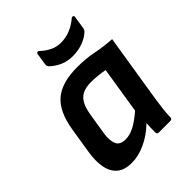

<svg xmlns="http://www.w3.org/2000/svg" viewBox="-200 -806 931 931"><g transform="rotate(-45 265.5 -340.5)"><path d="M160.1 12Q109.8 12 82.6 -11.3Q55.4 -34.6 47.4 -76.7Q39.4 -118.9 48.4 -174.5L69.8 -308.3Q86.8 -413 140.8 -458.6Q194.9 -504.1 300 -504.1Q359.1 -504.1 408.1 -494.1Q457 -484.1 515.7 -480.1L459 -125.1Q454.6 -96 451.3 -67.5Q448 -39 447.3 -11.7Q447 0 434.3 0H355.4Q344.4 0 343.7 -11.7Q343.4 -26.3 344.1 -42.3Q344.7 -58.3 345.7 -74.3Q301.4 -32 252.9 -10Q204.4 12 160.1 12ZM218.3 -89.9Q247.5 -89.9 278.2 -105.7Q308.9 -121.4 349.3 -156.2L387.3 -396.3Q367.7 -400.3 343 -402.9Q318.2 -405.6 296.9 -405.6Q242.9 -405.6 217.5 -379.8Q192.1 -354.1 183.1 -299.6L164.8 -185.5Q158.2 -141.6 169.2 -115.8Q180.1 -89.9 218.3 -89.9ZM321.4 -556.3Q286 -556.3 255.6 -570.3Q225.3 -584.4 205.3 -604.7Q202 -608.4 200.5 -613.2Q199 -618.1 200 -625.4L209 -683Q210.4 -691 215.7 -692.3Q221.1 -693.7 225.7 -688.7Q248.4 -667.7 273.7 -655.3Q299.1 -643 328.5 -643Q360.9 -643 391.7 -655.3Q422.6 -667.7 448.9 -690.3Q454.3 -694.7 460.1 -692.7Q466 -690.7 464.6 -683.6L454.6 -617.7Q453.6 -612.7 451.7 -608.2Q449.9 -603.7 445.5 -599.7Q423.9 -579.3 391.7 -567.8Q359.5 -556.3 321.4 -556.3Z"/></g></svg>

Font: Sofia Sans Hairline
Style: Italic
Weight: 1
Italic angle: -9°
Designer: Botio Nikoltchev, Ani Petrova
Foundry: lettersoup
Version: Version 4.102